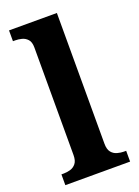

<svg xmlns="http://www.w3.org/2000/svg" viewBox="-145 -823 642 886"><g transform="rotate(-20 176.0 -380.0)"><path d="M17 0V-53H29Q44 -53 60.5 -57.5Q77 -62 88.5 -76Q100 -90 100 -118V-646Q100 -673 88 -686Q76 -699 59.5 -703Q43 -707 29 -707H17V-760H252V-118Q252 -90 263.5 -76Q275 -62 292 -57.5Q309 -53 323 -53H335V0Z"/></g></svg>

Font: Noto Serif Yezidi
Style: Bold
Weight: 700
Designer: Dalton Maag Ltd
Foundry: Dalton Maag Ltd
Version: Version 1.001; ttfautohint (v1.8.4.7-5d5b)